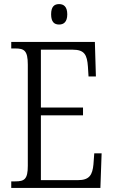

<svg xmlns="http://www.w3.org/2000/svg" viewBox="-20 -919 555 939"><path d="M269 -799C291 -799 309 -811 309 -849C309 -887 291 -899 269 -899C246 -899 230 -887 230 -849C230 -811 246 -799 269 -799ZM35 0H471L477 -169H441L437 -115C432 -64 418 -38 361 -38H180V-355H386V-393H180V-676H336C393 -676 406 -651 410 -593L413 -545H449L444 -714H35V-682H55C98 -682 116 -672 116 -603V-108C116 -42 99 -32 55 -32H35Z"/></svg>

Font: Noto Serif Sinhala Condensed Light
Style: Regular
Weight: 300
Width: 3
Designer: Jelle Bosma - Monotype Design Team
Foundry: Monotype Imaging Inc.
Version: Version 2.007